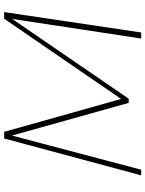

<svg xmlns="http://www.w3.org/2000/svg" viewBox="92 -790 698 922"><g transform="rotate(-90 441.0 -329.0)"><path d="M717 0 815 -645 828 -644 428 -60H408L246 -638L250 -658H269L430 -85H419L812 -658H844L746 0ZM60 0 237 -658H261L87 0Z"/></g></svg>

Font: Ysabeau Infant Thin
Style: Italic
Weight: 250
Italic angle: -12°
Designer: Christian Thalmann (Catharsis Fonts)
Version: Version 2.001;gftools[0.9.30]; featfreeze: ss01,ss02,lnum